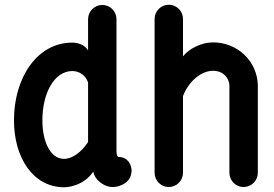

<svg xmlns="http://www.w3.org/2000/svg" viewBox="-20 -780 1157 811"><path d="M251 -109H249C193 -110 159 -181 159 -272C159 -383 207 -479 285 -480C317 -480 344 -459 352 -431V-180C324 -137 285 -109 251 -109ZM251 11C267 11 333 5 374 -55C382 -14 426 10 454 10C466 10 478 8 490 3C534 -14 534 -46 536 -57C536 -82 522 -117 480 -117C479 -117 472 -120 472 -144V-699C472 -732 446 -759 412 -759C379 -759 352 -732 352 -699V-567C338 -591 309 -600 285 -600C137 -600 39 -452 39 -272C39 -113 120 9 248 11Z M753 -374C777 -437 830 -481 880 -481C925 -481 948 -448 949 -420V-50C949 -17 976 10 1009 10C1042 10 1069 -17 1069 -50V-421C1066 -522 983 -601 880 -601C830 -601 778 -574 753 -542V-700C753 -733 726 -760 693 -760C660 -760 633 -733 633 -700V-50C633 -17 660 10 693 10C726 10 753 -17 753 -50Z"/></svg>

Font: LS
Style: Bold
Weight: 700
Designer: BSozoo
Foundry: BSozoo
Version: Version 001.000